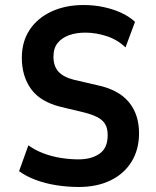

<svg xmlns="http://www.w3.org/2000/svg" viewBox="-20 -735 622 765"><path d="M294 10Q249 10 204.5 3Q160 -4 121.5 -18.5Q83 -33 56 -53L93 -156Q121 -136 154.5 -123.5Q188 -111 224 -105.5Q260 -100 293 -100Q344 -100 376.5 -122.5Q409 -145 409 -196Q409 -224 399 -240.5Q389 -257 369 -267.5Q349 -278 319 -286L223 -309Q141 -329 104 -380Q67 -431 67 -505Q67 -569 98 -616Q129 -663 185 -689Q241 -715 313 -715Q354 -715 392 -707Q430 -699 462 -684.5Q494 -670 518 -648L480 -546Q448 -577 405 -591Q362 -605 320 -605Q283 -605 254.5 -594.5Q226 -584 209.5 -563.5Q193 -543 193 -509Q193 -472 212.5 -450Q232 -428 275 -417L370 -395Q453 -377 493.5 -328Q534 -279 534 -204Q534 -139 504 -90.5Q474 -42 420 -16Q366 10 294 10Z"/></svg>

Font: Nunito Sans 7pt Condensed
Style: Bold
Weight: 700
Width: 3
Designer: Vernon Adams
Foundry: Vernon Adams
Version: Version 3.101;gftools[0.9.27]